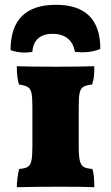

<svg xmlns="http://www.w3.org/2000/svg" viewBox="-20 -778 463 800"><path d="M60 -74Q85 -76 96 -83Q107 -90 111 -109Q115 -128 115 -170V-333Q115 -374 111 -391Q107 -408 96.5 -415Q86 -422 59 -426Q50 -456 50 -502Q106 -500 216 -500Q301 -500 373 -502Q373 -478 371.5 -461Q370 -444 364 -426Q338 -423 327 -416Q316 -409 312 -391.5Q308 -374 308 -333V-170Q308 -128 312.5 -109Q317 -90 328 -83Q339 -76 365 -74Q373 -51 373 2Q323 0 227 0Q136 0 50 2Q50 -15 53 -38Q56 -61 60 -74ZM398 -574Q365 -560 321 -560Q312 -560 292 -562Q286 -598 262.5 -617.5Q239 -637 199 -637Q160 -637 138.5 -617.5Q117 -598 115 -562Q99 -559 83 -559Q52 -559 24 -569Q24 -758 213 -758Q398 -758 398 -574Z"/></svg>

Font: Vollkorn SC Black
Style: Regular
Weight: 900
Designer: Friedrich Althausen
Foundry: Friedrich Althausen
Version: Version 4.015